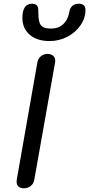

<svg xmlns="http://www.w3.org/2000/svg" viewBox="-20 -999 478 1029"><path d="M69 -25Q69 -33 70 -37L180 -663Q184 -685 199 -697.5Q214 -710 235 -710Q253 -710 264.5 -700.5Q276 -691 276 -673Q276 -666 275 -663L164 -37Q160 -15 145 -2.5Q130 10 108 10Q90 10 79.5 1Q69 -8 69 -25ZM100 -903Q100 -979 152 -979Q185 -979 185 -946Q185 -903 190.5 -882.5Q196 -862 210.5 -854Q225 -846 255 -846Q294 -846 319 -869.5Q344 -893 351 -933Q359 -979 402 -979Q438 -979 438 -946Q438 -902 411.5 -863.5Q385 -825 341 -802Q297 -779 246 -779Q178 -779 139 -813Q100 -847 100 -903Z"/></svg>

Font: Kodchasan Medium
Style: Italic
Weight: 500
Italic angle: -10°
Version: Version 1.000; ttfautohint (v1.6)